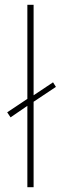

<svg xmlns="http://www.w3.org/2000/svg" viewBox="-20 -780 253 800"><path d="M94 0V-339L24 -291L10 -312L94 -368V-760H120V-383L201 -437L213 -418L120 -356V0Z"/></svg>

Font: Noto Sans Symbols Thin
Style: Regular
Weight: 250
Version: Version 2.002